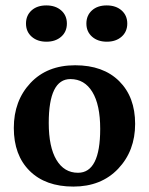

<svg xmlns="http://www.w3.org/2000/svg" viewBox="-20 -673 550 709"><path d="M251 16Q148 16 89.5 -42Q31 -100 31 -200.5Q31 -301 92.5 -366.5Q154 -432 257.5 -432Q361 -432 420 -373.5Q479 -315 479 -215.5Q479 -116 416.5 -50Q354 16 251 16ZM160 -219Q160 -130 188.5 -82.5Q217 -35 268 -35Q350 -35 350 -197Q350 -286 321 -333.5Q292 -381 240 -381Q160 -381 160 -219ZM97 -537.5Q76 -556 76 -586Q76 -616 96.5 -634.5Q117 -653 151 -653Q185 -653 206 -634.5Q227 -616 227 -586Q227 -556 206 -537.5Q185 -519 151.5 -519Q118 -519 97 -537.5ZM320 -537.5Q299 -556 299 -586Q299 -616 319.5 -634.5Q340 -653 374 -653Q408 -653 429 -634.5Q450 -616 450 -586Q450 -556 429 -537.5Q408 -519 374.5 -519Q341 -519 320 -537.5Z"/></svg>

Font: Buenard
Style: Bold
Weight: 700
Foundry: FontFuror
Version: Version 1.002 2011